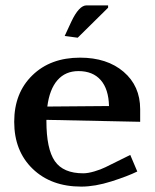

<svg xmlns="http://www.w3.org/2000/svg" viewBox="-20 -691 581 719"><path d="M384.8 -662.1 271 -549.8 222.2 -556.2 247.1 -609.9Q275.9 -670.9 304.2 -670.9H384.8ZM157.2 -292 388.2 -293.9Q386.7 -357.4 357.2 -391.1Q327.6 -424.8 273.9 -424.8Q225.1 -424.8 195.3 -390.9Q165.5 -356.9 157.2 -292ZM153.8 -242.2V-237.8Q153.8 -133.3 185.3 -87.6Q216.8 -42 292 -42Q309.1 -42 333.3 -49.1Q357.4 -56.2 375 -64.9L467.8 -110.8L494.1 -48.8Q458.5 -31.2 397.2 -11.7Q335.9 7.8 284.2 7.8Q171.4 7.8 102.3 -58.8Q33.2 -125.5 33.2 -234.9Q33.2 -342.8 101.1 -408.9Q168.9 -475.1 279.8 -475.1Q380.9 -475.1 442.9 -422.1Q504.9 -369.1 504.9 -282.2V-234.9Z"/></svg>

Font: Resagokr
Style: Bold
Weight: 600
Designer: gluk
Foundry: gluk
Version: Version 0.95